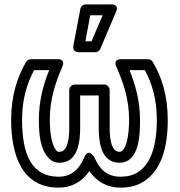

<svg xmlns="http://www.w3.org/2000/svg" viewBox="-20 -824 823 879"><path d="M81 -276C81 -372 105 -444 136 -503H205C179 -437 158 -364 158 -276C158 -210 164 -143 201 -102C214 -87 232 -79 252 -79C338 -79 347 -177 347 -240V-387H432V-240C432 -177 441 -79 527 -79C621 -79 621 -216 621 -276C621 -363 599 -438 573 -503H643C675 -445 698 -370 698 -276C698 -154 669 -71 609 -34C589 -22 564 -15 531 -15C470 -15 435 -50 412 -104C412 -104 385 -150 366 -104C343 -50 308 -15 248 -15C125 -15 81 -116 81 -276ZM31 -276C31 -113 81 35 248 35C312 35 359 4 389 -41C419 3 466 35 531 35C570 35 606 27 635 9C719 -43 748 -149 748 -276C748 -385 720 -474 679 -541C675 -548 666 -553 657 -553H536C493 -553 513 -518 513 -518C544 -447 571 -371 571 -276C571 -197 556 -129 527 -129C497 -129 482 -167 482 -240V-412C482 -423 472 -437 457 -437H322C311 -437 297 -427 297 -412V-240C297 -167 282 -129 252 -129C245 -129 242 -130 238 -135C218 -158 208 -211 208 -276C208 -370 234 -446 265 -518C282 -557 242 -553 242 -553H121C113 -553 104 -548 99 -540C60 -472 31 -388 31 -276ZM393 -754H450L399 -635H371ZM373 -804C363 -804 350 -796 348 -784L316 -615C311 -588 333 -585 340 -585H416C425 -585 435 -591 439 -600L511 -769C528 -808 488 -804 488 -804Z"/></svg>

Font: Asimov
Style: NarOu
Weight: 500
Designer: Google
Version: Version 2.000980; 2014